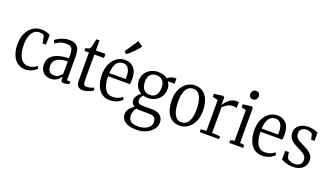

<svg xmlns="http://www.w3.org/2000/svg" viewBox="-89 -1588 4458 2572"><g transform="rotate(20 2140.0 -301.5)"><path d="M241.5 11Q171 11 123.2 -26.2Q75.5 -63.5 51.5 -127.2Q27.5 -191 27 -270Q26.5 -328.5 41.5 -381.8Q56.5 -435 86.8 -476.8Q117 -518.5 162 -543Q207 -567.5 267.5 -567.5Q294.5 -567.5 318.5 -562.2Q342.5 -557 361.2 -550Q380 -543 391.5 -537.5L388 -396H340L321.5 -491.5Q319.5 -503 308.8 -509.8Q298 -516.5 282.5 -519.2Q267 -522 250.5 -522Q208 -522 176.2 -494.5Q144.5 -467 127.2 -417.2Q110 -367.5 109.5 -300.5Q109.5 -241.5 119.2 -194.2Q129 -147 148.2 -113.5Q167.5 -80 195.8 -62.5Q224 -45 259 -45Q285.5 -45 309.2 -52Q333 -59 352.5 -69.8Q372 -80.5 385 -91L399.5 -59.5Q383.5 -40 358 -24.2Q332.5 -8.5 302.2 1.2Q272 11 241.5 11Z M597 11Q558.5 11 525.8 -5.5Q493 -22 473 -56.5Q453 -91 453 -144.5Q453 -196.5 477.2 -232Q501.5 -267.5 542.5 -288.5Q583.5 -309.5 634.8 -319.5Q686 -329.5 740.5 -330.5V-374Q740.5 -417 733 -445.2Q725.5 -473.5 704 -487.5Q682.5 -501.5 639.5 -501.5Q582.5 -501.5 545.5 -482.2Q508.5 -463 487.5 -449L467.5 -491Q476.5 -500 504.8 -517.2Q533 -534.5 573.8 -549Q614.5 -563.5 659 -563.5Q724.5 -563.5 758.5 -540.8Q792.5 -518 804.5 -476.2Q816.5 -434.5 816.5 -377V-44H864V-7Q854.5 -4 841 -0.5Q827.5 3 813 5.5Q798.5 8 785 8Q770.5 8 758.5 -0.5Q746.5 -9 746.5 -35V-70.5Q736 -57.5 719.2 -38.2Q702.5 -19 673.5 -4Q644.5 11 597 11ZM626.5 -46.5Q669.5 -46.5 692.8 -63.8Q716 -81 740.5 -108.5V-285.5Q671.5 -285 626.2 -268.2Q581 -251.5 559.2 -222Q537.5 -192.5 537.5 -154.5Q537.5 -114.5 549 -90.8Q560.5 -67 581 -56.8Q601.5 -46.5 626.5 -46.5Z M1059 9Q1010 9 987.8 -16.5Q965.5 -42 965.5 -101.5V-494.5H901V-533Q909.5 -535.5 919.8 -538Q930 -540.5 939 -543.2Q948 -546 952 -548.5Q956.5 -551.5 960 -555.5Q963.5 -559.5 966.5 -565.2Q969.5 -571 972 -579.5Q976 -591.5 981.5 -615.5Q987 -639.5 992 -662.5Q997 -685.5 999 -695H1043L1043.5 -552.5H1180V-494.5H1043.5V-168Q1043.5 -120.5 1046 -95.5Q1048.5 -70.5 1059.2 -61.2Q1070 -52 1095 -52Q1120 -52 1149.2 -60.8Q1178.5 -69.5 1192.5 -77.5L1204.5 -41.5Q1192 -30.5 1167 -19Q1142 -7.5 1113 0.8Q1084 9 1059 9Z M1443.5 11Q1374 11 1326.2 -25.8Q1278.5 -62.5 1254.2 -128Q1230 -193.5 1230 -279Q1230 -343 1247.2 -396Q1264.5 -449 1295.2 -487.5Q1326 -526 1367.5 -546.8Q1409 -567.5 1457 -567.5Q1534.5 -567.5 1581.5 -517.5Q1628.5 -467.5 1632 -370Q1632 -339 1630.8 -319.2Q1629.5 -299.5 1626.5 -283.5H1315Q1315.5 -229 1324.5 -185Q1333.5 -141 1351.8 -109.2Q1370 -77.5 1397.5 -60.8Q1425 -44 1463 -44Q1506.5 -44 1544 -59.5Q1581.5 -75 1601 -95L1616 -59Q1600 -39.5 1574.2 -23.8Q1548.5 -8 1515.2 1.5Q1482 11 1443.5 11ZM1315.5 -328.5 1548 -329Q1549 -341.5 1549.5 -352Q1550 -362.5 1550 -373Q1550 -435 1524.2 -476.5Q1498.5 -518 1450 -518Q1421.5 -518 1398 -508Q1374.5 -498 1357 -475.8Q1339.5 -453.5 1329 -417.2Q1318.5 -381 1315.5 -328.5ZM1439 -645.5 1408 -671.5 1535 -863.5 1607.5 -815.5Q1599 -799 1578.8 -774.5Q1558.5 -750 1533.2 -724.2Q1508 -698.5 1483 -677Q1458 -655.5 1440 -645.5Z M1918 261.5Q1859.5 261.5 1817.5 250.5Q1775.5 239.5 1748.5 219.5Q1721.5 199.5 1709 173.2Q1696.5 147 1696.5 116.5Q1696.5 84 1710.8 57.8Q1725 31.5 1746.5 12Q1768 -7.5 1788.5 -19.5Q1768 -31 1754.2 -51.5Q1740.5 -72 1740.5 -102Q1740.5 -124.5 1751.2 -146Q1762 -167.5 1779.2 -185.5Q1796.5 -203.5 1815.5 -214.5Q1773 -236.5 1747.2 -277Q1721.5 -317.5 1721.5 -374.5Q1721.5 -435 1751.5 -478.2Q1781.5 -521.5 1828.2 -544.5Q1875 -567.5 1925.5 -567.5Q1968.5 -567.5 2002.8 -557.2Q2037 -547 2062.5 -526.5Q2072.5 -536.5 2100.2 -552Q2128 -567.5 2159 -567.5H2186.5V-494H2092Q2100.5 -481.5 2107.5 -465.8Q2114.5 -450 2119 -431.8Q2123.5 -413.5 2123.5 -393.5Q2123.5 -332 2094.5 -286.8Q2065.5 -241.5 2018 -216.5Q1970.5 -191.5 1915 -191.5Q1896.5 -191.5 1880.8 -193.8Q1865 -196 1849 -200.5Q1832.5 -187 1822 -168.5Q1811.5 -150 1811.5 -130.5Q1811.5 -92 1832.5 -80.5Q1853.5 -69 1908.5 -69H2021.5Q2075.5 -69 2110.5 -52.2Q2145.5 -35.5 2163 -5Q2180.5 25.5 2180.5 66Q2180.5 104.5 2160 139.5Q2139.5 174.5 2103.5 202.2Q2067.5 230 2020 245.8Q1972.5 261.5 1918 261.5ZM1923.5 211.5Q1969 211.5 2010 196.5Q2051 181.5 2076.5 153.8Q2102 126 2102 89Q2102 61.5 2093.8 41.5Q2085.5 21.5 2062.5 10.8Q2039.5 0 1996 0H1890.5Q1872 0 1854.2 -1.2Q1836.5 -2.5 1821.5 -5.5Q1803 13.5 1792 40.5Q1781 67.5 1781 103.5Q1781 136 1793.2 160.2Q1805.5 184.5 1836.8 198Q1868 211.5 1923.5 211.5ZM1923.5 -239.5Q1980.5 -239.5 2011 -276Q2041.5 -312.5 2041.5 -383Q2041.5 -429.5 2026 -459.8Q2010.5 -490 1983.2 -504.8Q1956 -519.5 1920 -519.5Q1888.5 -519.5 1862.2 -506Q1836 -492.5 1820 -462.8Q1804 -433 1804 -385Q1804 -343.5 1816.5 -310.8Q1829 -278 1855.5 -258.8Q1882 -239.5 1923.5 -239.5Z M2226 -279.5Q2226 -349 2245 -402.5Q2264 -456 2296.8 -493Q2329.5 -530 2369.8 -548.8Q2410 -567.5 2452 -567.5Q2530 -567.5 2577.5 -528Q2625 -488.5 2646.8 -422.8Q2668.5 -357 2668.5 -277.5Q2668.5 -208 2649.2 -154.2Q2630 -100.5 2597.5 -63.8Q2565 -27 2524.8 -8Q2484.5 11 2442.5 11Q2383.5 11 2342.2 -11.5Q2301 -34 2275.2 -74.2Q2249.5 -114.5 2237.8 -167Q2226 -219.5 2226 -279.5ZM2447 -39.5Q2489 -39.5 2519 -64.5Q2549 -89.5 2565.2 -141Q2581.5 -192.5 2581.5 -271Q2581.5 -322 2574.2 -366.5Q2567 -411 2551.2 -444.8Q2535.5 -478.5 2510 -497.8Q2484.5 -517 2448.5 -517Q2406 -517 2375.5 -492.2Q2345 -467.5 2329 -416.2Q2313 -365 2313 -285.5Q2313 -234 2320.5 -189.2Q2328 -144.5 2343.8 -111Q2359.5 -77.5 2385 -58.5Q2410.5 -39.5 2447 -39.5Z M2725 0V-41L2804 -47.5V-487L2727.5 -504V-547.5L2853.5 -564H2856.5L2875 -548.5V-531.5L2873 -443H2875Q2879 -448.5 2892 -467Q2905 -485.5 2926.8 -507Q2948.5 -528.5 2979.2 -544Q3010 -559.5 3050 -559.5Q3060.5 -559.5 3067.8 -558.2Q3075 -557 3079.5 -555.5V-472.5Q3076.5 -475 3063.5 -478.2Q3050.5 -481.5 3034.5 -481.5Q2992.5 -481.5 2965 -469.5Q2937.5 -457.5 2918.8 -441.2Q2900 -425 2884.5 -412.5V-48.5L3000.5 -40V0Z M3146.5 0V-41.5L3204 -49.5V-488L3139 -505V-547.5L3261.5 -564H3264L3282 -548.5V-49.5L3344 -41.5V0ZM3241.5 -655Q3214.5 -655 3200.5 -671.5Q3186.5 -688 3186.5 -712.5Q3186.5 -737.5 3201.8 -757.8Q3217 -778 3248.5 -778H3249.5Q3276.5 -778 3290.5 -761.8Q3304.5 -745.5 3304.5 -720.5Q3304.5 -696 3289.2 -675.5Q3274 -655 3242.5 -655Z M3616 11Q3546.5 11 3498.8 -25.8Q3451 -62.5 3426.8 -128Q3402.5 -193.5 3402.5 -279Q3402.5 -343 3419.8 -396Q3437 -449 3467.8 -487.5Q3498.5 -526 3540 -546.8Q3581.5 -567.5 3629.5 -567.5Q3707 -567.5 3754 -517.5Q3801 -467.5 3804.5 -370Q3804.5 -339 3803.2 -319.2Q3802 -299.5 3799 -283.5H3487.5Q3488 -229 3497 -185Q3506 -141 3524.2 -109.2Q3542.5 -77.5 3570 -60.8Q3597.5 -44 3635.5 -44Q3679 -44 3716.5 -59.5Q3754 -75 3773.5 -95L3788.5 -59Q3772.5 -39.5 3746.8 -23.8Q3721 -8 3687.8 1.5Q3654.5 11 3616 11ZM3488 -328.5 3720.5 -329Q3721.5 -341.5 3722 -352Q3722.5 -362.5 3722.5 -373Q3722.5 -435 3696.8 -476.5Q3671 -518 3622.5 -518Q3594 -518 3570.5 -508Q3547 -498 3529.5 -475.8Q3512 -453.5 3501.5 -417.2Q3491 -381 3488 -328.5Z M4051 11Q4021 11 3988.5 4Q3956 -3 3928.8 -12.8Q3901.5 -22.5 3886.5 -31V-156.5H3938.5L3953 -78.5Q3959 -68 3974.8 -58Q3990.5 -48 4012.8 -41.2Q4035 -34.5 4058 -34.5Q4096 -34.5 4119.2 -46Q4142.5 -57.5 4153 -78Q4163.5 -98.5 4163.5 -125.5Q4163.5 -156 4147.8 -177.8Q4132 -199.5 4102 -217.2Q4072 -235 4028 -255.5Q3983 -276.5 3952.8 -299.8Q3922.5 -323 3907.2 -353Q3892 -383 3892 -423.5Q3892 -467.5 3916.2 -499.2Q3940.5 -531 3980.8 -547.8Q4021 -564.5 4068.5 -564.5Q4105.5 -564.5 4133.5 -558.8Q4161.5 -553 4180.5 -545.5Q4199.5 -538 4209.5 -534V-415.5H4162L4145 -488.5Q4141 -497 4128.8 -504.2Q4116.5 -511.5 4099.2 -516Q4082 -520.5 4063 -520.5Q4033.5 -521 4011.8 -510.8Q3990 -500.5 3978.2 -482.2Q3966.5 -464 3966.5 -440Q3966.5 -401 3983.5 -378.2Q4000.5 -355.5 4027.5 -341.2Q4054.5 -327 4084 -312Q4113.5 -297.5 4141.2 -282.2Q4169 -267 4191 -248.5Q4213 -230 4226 -205.5Q4239 -181 4239 -147Q4239 -97 4215.8 -61.8Q4192.5 -26.5 4150.2 -7.8Q4108 11 4051 11Z"/></g></svg>

Font: Merriweather 24pt SemiCondensed Light
Style: Regular
Weight: 300
Width: 4
Designer: Eben Sorkin
Foundry: Eben Sorkin
Version: Version 2.100